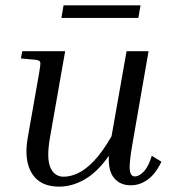

<svg xmlns="http://www.w3.org/2000/svg" viewBox="-20 -686 645 716"><path d="M468 5Q428 5 405.5 -22Q383 -49 386 -105Q343 -44 296 -17Q249 10 200 10Q130 10 99.5 -38.5Q69 -87 83 -170L126 -414Q132 -448 130 -454.5Q128 -461 113 -463L58 -468L63 -495H223L166 -171Q153 -95 168 -61Q183 -27 218 -27Q242 -27 270.5 -40Q299 -53 330.5 -86Q362 -119 396 -178L452 -495H534L474 -150Q461 -76 464 -52Q467 -28 483 -28Q498 -28 515.5 -45.5Q533 -63 546 -105L582 -83Q560 -37 530.5 -16Q501 5 468 5ZM504 -666 496 -619H209L217 -666Z"/></svg>

Font: Inria Serif
Style: Italic
Weight: 400
Italic angle: -10°
Designer: Black Foundry Team
Foundry: Black Foundry
Version: Version 1.000; ttfautohint (v1.8.3)